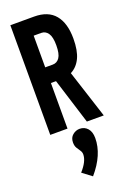

<svg xmlns="http://www.w3.org/2000/svg" viewBox="-171 -681 691 1025"><g transform="rotate(-20 175.0 -168.5)"><path d="M31 0V-623H166Q245 -623 284 -576Q323 -529 323 -441Q323 -373 303.5 -332Q284 -291 247 -272L335 0H239L158 -259H129V0ZM129 -348H172Q196 -348 210.5 -369Q225 -390 225 -439Q225 -486 210.5 -507Q196 -528 172 -528H129ZM170 286 117 246Q161 197 161 158Q161 145 153.5 134.5Q146 124 138.5 111.5Q131 99 131 80Q131 53 149 38Q167 23 189 23Q216 23 233.5 42.5Q251 62 251 98Q251 192 170 286Z"/></g></svg>

Font: Inconsolata ExtraCondensed ExtraBold
Style: Regular
Weight: 800
Width: 2
Monospace: yes
Designer: Raph Levien, Cyreal, Brenton Simpson
Foundry: Raph Levien, Cyreal, Google
Version: Version 3.001; ttfautohint (v1.8.2.53-6de2)